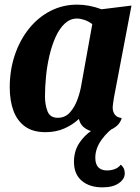

<svg xmlns="http://www.w3.org/2000/svg" viewBox="-20 -550 603 828"><path d="M176 20Q122 20 88 -4.5Q54 -29 38 -72.5Q22 -116 22 -173Q22 -248 44 -313Q66 -378 105.5 -427Q145 -476 198 -503Q251 -530 313 -530Q364 -530 418 -510L547 -526L471 -127Q470 -118 468 -106Q466 -94 466 -85Q466 -68 475.5 -55.5Q485 -43 505 -41Q499 -20 483 -6.5Q467 7 446.5 13.5Q426 20 404 20Q374 20 350.5 5.5Q327 -9 320 -37Q294 -12 257.5 4Q221 20 176 20ZM229 -42Q261 -42 281.5 -65Q302 -88 314 -121Q326 -154 331 -185L378 -446Q362 -458 344.5 -464Q327 -470 312 -470Q283 -470 260 -449Q237 -428 220.5 -392Q204 -356 193.5 -311.5Q183 -267 178.5 -221Q174 -175 174 -134Q174 -98 185 -70Q196 -42 229 -42ZM422 258Q366 258 332.5 229.5Q299 201 299 148Q299 103 320.5 69Q342 35 376.5 12Q411 -11 447 -22L486 -17V-11Q446 14 418.5 52Q391 90 391 130Q391 185 442 185Q460 185 475.5 179Q491 173 501 160Q510 168 514 176.5Q518 185 518 198Q518 222 492.5 240Q467 258 422 258Z"/></svg>

Font: Sansita Swashed Light SemiBold
Style: Regular
Weight: 600
Version: Version 1.003